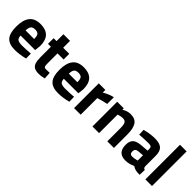

<svg xmlns="http://www.w3.org/2000/svg" viewBox="173 -1716 2745 2745"><g transform="rotate(45 1545.0 -344.0)"><path d="M258 12Q349 12 460 -16L458 -115L430 -112Q383 -109 363 -108Q301 -106 284 -106Q243 -106 219 -114Q195 -122 185 -140Q173 -160 172 -193H466L476 -286Q476 -399 422 -456Q366 -512 261 -512Q146 -512 92 -444Q37 -377 37 -238Q37 -105 89 -47Q142 12 258 12ZM344 -295H171Q172 -352 192 -378Q212 -402 260 -402Q306 -402 326 -379Q344 -355 344 -295Z M742 12Q765 12 788 9Q808 6 850 -3L844 -110L768 -108Q741 -107 733 -125Q726 -140 726 -181V-386H849V-500H726V-639H592V-500H533V-386H592V-178Q592 -107 606 -65Q619 -25 652 -6Q684 12 742 12Z M1132 12Q1223 12 1334 -16L1332 -115L1304 -112Q1257 -109 1237 -108Q1175 -106 1158 -106Q1117 -106 1093 -114Q1069 -122 1059 -140Q1047 -160 1046 -193H1340L1350 -286Q1350 -399 1296 -456Q1240 -512 1135 -512Q1020 -512 966 -444Q911 -377 911 -238Q911 -105 963 -47Q1016 12 1132 12ZM1218 -295H1045Q1046 -352 1066 -378Q1086 -402 1134 -402Q1180 -402 1200 -379Q1218 -355 1218 -295Z M1446 -500V0H1580V-335L1600 -342Q1670 -363 1739 -377V-512Q1665 -497 1579 -447V-500Z M1818 -500V0H1952V-374L1964 -378Q2008 -392 2039 -392Q2086 -392 2102 -364Q2118 -336 2118 -267V0H2252V-271Q2252 -394 2213 -453Q2174 -512 2082 -512Q2048 -512 2019 -503Q1986 -493 1951 -472V-500Z M2493 12Q2565 12 2640 -23Q2669 -3 2701 5Q2729 12 2783 12L2787 -89Q2769 -94 2763 -102Q2755 -111 2754 -136V-344Q2754 -432 2712 -472Q2669 -512 2573 -512Q2479 -512 2369 -483L2373 -390Q2413 -393 2470 -396Q2548 -398 2561 -398Q2593 -398 2607 -386Q2620 -374 2620 -344V-313L2513 -305Q2420 -299 2380 -265Q2338 -230 2338 -152Q2338 12 2493 12ZM2522 -97Q2473 -97 2473 -152Q2473 -207 2529 -212L2620 -220V-113L2605 -109Q2560 -97 2522 -97Z M2888 -700V0H3022V-700Z"/></g></svg>

Font: Online Auction - Bold
Style: Bold
Weight: 500
Designer: Mohamed Mostafa, the designer of Online Auction
Foundry: Kief Type Foundry
Version: ""